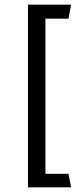

<svg xmlns="http://www.w3.org/2000/svg" viewBox="-20 -716 335 824"><path d="M100 88H285L274 30H175V-636H274L285 -696H100Z"/></svg>

Font: Catamaran
Style: Regular
Weight: 400
Designer: Pria Ravichandran
Version: Version 2.000